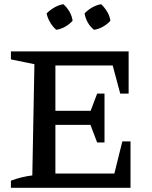

<svg xmlns="http://www.w3.org/2000/svg" viewBox="-20 -895 725 915"><path d="M563 -221H602V0H32V-34Q59 -44 84 -50Q109 -56 134 -59L144 -589L32 -612V-650H593V-449H553L517 -583H244V-367H412L443 -449H478V-216H443L411 -300H244V-68H525ZM282 -875Q299 -860 311 -839.5Q323 -819 326 -796Q312 -780 291 -768Q270 -756 248 -753Q232 -767 219.5 -787.5Q207 -808 202 -831Q218 -847 238.5 -859Q259 -871 282 -875ZM462 -875Q478 -860 490.5 -839.5Q503 -819 506 -796Q492 -780 471 -768Q450 -756 428 -753Q392 -782 383 -831Q398 -847 418.5 -859Q439 -871 462 -875Z"/></svg>

Font: Piazzolla Medium
Style: Regular
Weight: 500
Designer: Juan Pablo del Peral
Foundry: Huerta Tipografica
Version: Version 1.330